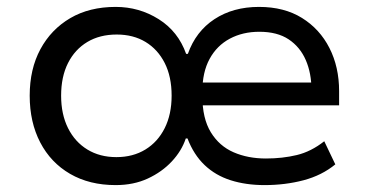

<svg xmlns="http://www.w3.org/2000/svg" viewBox="-20 -527 1068 556"><path d="M315 9Q239 9 183 -23.5Q127 -56 96.5 -114.5Q66 -173 66 -250Q66 -327 97 -384.5Q128 -442 183.5 -474.5Q239 -507 315 -507Q383 -507 439.5 -471.5Q496 -436 519 -371H524Q547 -436 601 -471.5Q655 -507 730 -507Q803 -507 854.5 -475Q906 -443 934 -388Q962 -333 962 -263V-222H545V-288H902L882 -266Q882 -315 865.5 -353Q849 -391 816 -413Q783 -435 731 -435Q683 -435 645.5 -415Q608 -395 587 -356.5Q566 -318 566 -262V-249Q566 -184 590.5 -144Q615 -104 656.5 -86Q698 -68 750 -68Q798 -68 839.5 -78Q881 -88 919 -118L951 -51Q912 -19 859 -5Q806 9 746 9Q692 9 648 -5Q604 -19 572.5 -49Q541 -79 523 -126H518Q506 -90 477.5 -59.5Q449 -29 408 -10Q367 9 315 9ZM317 -72Q365 -72 401 -94Q437 -116 457 -156Q477 -196 477 -250Q477 -305 457 -344.5Q437 -384 401.5 -405.5Q366 -427 318 -427Q269 -427 233 -405.5Q197 -384 177 -344.5Q157 -305 157 -250Q157 -196 177 -156Q197 -116 233 -94Q269 -72 317 -72Z"/></svg>

Font: Nunito Sans 6pt
Style: Regular
Weight: 400
Version: Version 3.101;gftools[0.9.27]